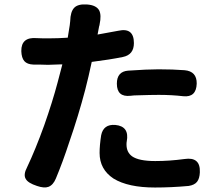

<svg xmlns="http://www.w3.org/2000/svg" viewBox="-20 -811 978 856"><path d="M145 18Q105 5 95 -13Q83 -32 101 -66Q138 -144 177 -252Q214 -357 237 -444Q244 -470 258 -524Q256 -524 252 -524Q212 -522 194 -522Q181 -522 158 -523Q139 -523 130 -523Q101 -524 88.5 -538.5Q76 -553 75 -583Q74 -647 144 -641Q161 -640 196 -640Q239 -640 282 -643Q288 -678 291 -699Q293 -711 293 -717Q294 -759 311 -776.5Q328 -794 368.5 -791Q409 -788 422 -765Q433 -744 424 -702Q424 -701 423.5 -698.5Q423 -696 422 -694L415 -657Q446 -662 508 -674Q577 -689 577 -619Q577 -567 528 -557Q469 -545 389 -535Q375 -469 360 -411Q329 -293 289 -178Q260 -89 229 -15Q217 14 196 22Q177 29 145 18ZM671 25Q551 25 486 -15Q424 -56 424 -129Q424 -163 431 -208Q441 -258 494 -254Q558 -248 545 -180Q544 -176 544 -167Q544 -132 569 -114Q599 -93 672 -93Q736 -93 802 -102Q874 -113 871 -43Q870 -15 858.5 -0.5Q847 14 821 18Q744 25 671 25ZM797 -382Q746 -388 688 -388Q654 -388 592 -386Q587 -386 577 -385.5Q567 -385 562 -384Q501 -377 501 -438Q501 -492 551 -496Q637 -502 687 -502Q751 -502 803 -498Q858 -493 857 -438Q855 -376 797 -382Z"/></svg>

Font: GenSenRounded TW B
Style: Regular
Weight: 700
Version: Version 1.501;PS 1;hotconv 16.6.51;makeotf.lib2.5.65220